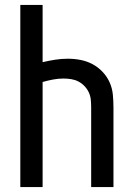

<svg xmlns="http://www.w3.org/2000/svg" viewBox="-20 -755 540 775"><path d="M62 0V-735H152V-504Q177 -510 202.5 -514Q228 -518 254 -518Q280 -518 305.5 -513Q331 -508 353.5 -496Q376 -484 394 -465Q412 -446 422.5 -422.5Q433 -399 435.5 -373Q438 -347 438 -321V0H348V-321Q348 -337 346.5 -352.5Q345 -368 338.5 -382Q332 -396 321 -407.5Q310 -419 296.5 -426Q283 -433 267.5 -435.5Q252 -438 236 -438Q215 -438 194 -434Q173 -430 152 -424V0Z"/></svg>

Font: Iosevka Curly Medium
Style: Regular
Weight: 500
Monospace: yes
Designer: Belleve Invis
Foundry: Belleve Invis
Version: Version 22.1.2; ttfautohint (v1.8.4)